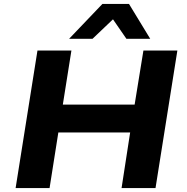

<svg xmlns="http://www.w3.org/2000/svg" viewBox="-20 -964 957 984"><path d="M60 0 172 -705H346L302 -428H670L715 -705H889L777 0H603L647 -285H279L234 0ZM334 -765 505 -944H641L750 -765H628L559 -865L454 -765Z"/></svg>

Font: Nunito Sans 7pt SemiExpanded ExtraBold
Style: Italic
Weight: 800
Width: 6
Italic angle: -9°
Designer: Vernon Adams
Foundry: Vernon Adams
Version: Version 3.101;gftools[0.9.27]